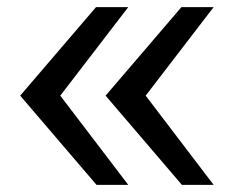

<svg xmlns="http://www.w3.org/2000/svg" viewBox="-20 -518 675 538"><path d="M489.7 0 275.9 -250 488.3 -498H578.6L388.2 -250L578.6 0ZM250.5 0 36.6 -250 249 -498H339.4L148.9 -250L339.4 0Z"/></svg>

Font: Andika Am
Style: Regular
Weight: 400
Designer: Victor Gaultney, Annie Olsen, Julie Remington, Don Collingsworth, Eric Hays, Becca Hirsbrunner
Foundry: SIL International
Version: Version 5.000